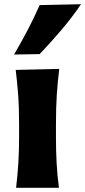

<svg xmlns="http://www.w3.org/2000/svg" viewBox="-20 -893 405 913"><path d="M56.6 0Q63.5 -59.6 67.1 -116.2Q70.8 -172.9 70.8 -242.2V-298.3Q70.8 -382.3 66.4 -441.4Q62 -500.5 54.7 -560.5L261.7 -565.4Q254.4 -504.9 250.2 -444.6Q246.1 -384.3 246.1 -298.3V-242.2Q246.1 -172.9 249.3 -116.2Q252.4 -59.6 260.3 0ZM46.9 -633.8Q81.5 -692.9 112.1 -751.2Q142.6 -809.6 168.5 -868.7L365.2 -873Q323.7 -811.5 273.4 -752.2Q223.1 -692.9 168.5 -635.7Z"/></svg>

Font: Pinar-DS1-FD Bold
Style: Regular
Weight: 700
Designer: Amin Abedi
Version: Version 2.000